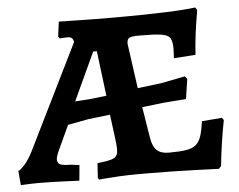

<svg xmlns="http://www.w3.org/2000/svg" viewBox="-54 -712 970 779"><g transform="rotate(-5 431.0 -323.0)"><path d="M318.1 -59Q369.5 -64 385.8 -72.8Q402.1 -81.6 402.1 -106.4Q402.1 -119.3 400.7 -131.3Q399.3 -143.3 397.8 -157.1L385.6 -250.3L297.5 -240L212.8 -224.2L166.6 -124.5Q160.3 -110.7 157.7 -102Q155.1 -93.3 155.1 -87.5Q155.1 -72.8 167.2 -67.4Q179.4 -62.1 210.1 -62.1L244.5 -57.6L238.6 5.6Q238.2 5.6 220.7 4.9Q203.3 4.1 177.2 3Q151.1 2 123.2 1.2Q95.3 0.5 74 0.5Q58.5 0.5 41.4 1Q24.3 1.5 12.4 2.3Q0.6 3.1 0.6 3.1L-4.6 -55.4Q4 -57.6 21.5 -77.1Q39.1 -96.7 55.7 -129.6L266.2 -556.8Q264.2 -569 258.2 -573.6Q252.2 -578.2 240.7 -578.2Q232.2 -578.2 221.3 -577.2Q210.3 -576.2 210.3 -576.2L203.8 -584.7L211.7 -644.5Q211.7 -644.5 230.4 -644.3Q249.2 -644.1 282.1 -643.3Q315.1 -642.5 357.8 -642Q400.6 -641.5 448.7 -641.5Q505.9 -641.5 556 -642.5Q606.1 -643.4 646.9 -644.9Q687.8 -646.4 718.7 -648.7Q749.6 -651 767.9 -653.5L775.5 -643Q775.5 -643 771 -617.1Q766.5 -591.2 761 -549.9Q755.5 -508.6 752.5 -462.1L663.9 -455.9Q663.9 -455.9 664.9 -471Q665.9 -486.2 665.9 -496.2Q665.9 -524.6 657.3 -538.1Q648.7 -551.5 621.1 -555.7Q593.5 -559.9 535.5 -559.9Q501.2 -559.9 491.7 -554.9Q482.3 -549.9 481.7 -532.1L507.3 -347.8L605 -359.7L701.1 -378.6L710.9 -368.2L698.4 -286.8L607.9 -279.7L518.7 -269.4L539 -143.7Q544.6 -107.5 561.3 -91.8Q578.1 -76.1 610 -76.1Q652.7 -76.1 679.1 -80.1Q705.6 -84.1 720.2 -95.9Q734.7 -107.7 742.3 -130.6Q749.9 -153.5 755 -191.4L836.9 -198.2L844 -188.6Q844 -188.6 839 -162.1Q834 -135.6 827.8 -93.8Q821.5 -51.9 816.5 -3.5L807 7Q807 7 779.6 6Q752.1 5 707.8 3.5Q663.5 2 612.6 1Q561.6 0 514.6 0H477Q437.2 0 400.7 2Q364.2 4.1 341.4 6.1Q318.6 8.2 318.6 8.2L314.3 0.3ZM315.2 -320.9 377.8 -328.2 355 -511.5H340.2L249.7 -316.3Z"/></g></svg>

Font: Alegreya
Style: Regular
Weight: 400
Designer: Juan Pablo del Peral
Foundry: Huerta Tipografica
Version: Version 2.009